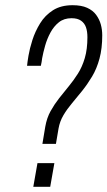

<svg xmlns="http://www.w3.org/2000/svg" viewBox="-20 -718 413 738"><path d="M143 -165 154 -231Q160 -265 174.5 -291Q189 -317 207 -340Q225 -363 244 -386Q263 -409 279.5 -435Q296 -461 306 -495Q316 -529 316 -575Q316 -597 310.5 -613Q305 -629 291.5 -638.5Q278 -648 255 -648Q226 -648 206.5 -632.5Q187 -617 174 -593Q161 -569 153.5 -542.5Q146 -516 142 -494Q141 -487 140 -480Q139 -473 137 -465H84Q85 -477 89.5 -504Q94 -531 104.5 -564Q115 -597 134 -628Q153 -659 183.5 -678.5Q214 -698 259 -698Q293 -698 315 -688Q337 -678 349.5 -661Q362 -644 367.5 -624Q373 -604 373 -582Q373 -532 362.5 -493Q352 -454 334 -424Q316 -394 296 -369Q276 -344 257 -321.5Q238 -299 224 -275.5Q210 -252 205 -224L195 -165ZM108 0 124 -91H189L173 0Z"/></svg>

Font: Archivo ExtraCondensed ExtraLight
Style: Italic
Weight: 250
Width: 2
Italic angle: -10°
Designer: Hector Gatti
Foundry: Omnibus-Type
Version: Version 2.001